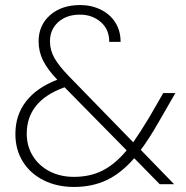

<svg xmlns="http://www.w3.org/2000/svg" viewBox="-20 -730 736 761"><path d="M607 -243Q571 -180 538 -136L670 0H613L512 -103Q461 -44 403.5 -16.5Q346 11 273 11Q206 11 153 -15.5Q100 -42 70.5 -89.5Q41 -137 41 -199Q41 -274 83.5 -328.5Q126 -383 207 -414Q168 -455 150.5 -490.5Q133 -526 133 -566Q133 -630 178.5 -670Q224 -710 298 -710Q342 -710 379 -692Q416 -674 437 -641Q458 -608 458 -564H413Q413 -614 379 -643Q345 -672 297 -672Q244 -672 211 -642.5Q178 -613 178 -566Q178 -531 196 -499.5Q214 -468 253 -428L508 -166Q536 -206 571 -264L627 -361H675ZM273 -29Q337 -29 386.5 -54Q436 -79 482 -134L236 -384L233 -383Q86 -329 86 -200Q86 -151 110 -112Q134 -73 176.5 -51Q219 -29 273 -29Z"/></svg>

Font: Fz Poppins ExtLt
Style: Regular
Weight: 200
Designer: Ninad Kale (Devanagari), Jonny Pinhorn (Latin)
Foundry: Indian Type Foundry
Version: Vit hóa bi Vntype.Com & FontZin.Com